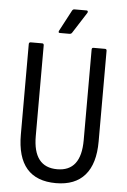

<svg xmlns="http://www.w3.org/2000/svg" viewBox="-57 -873 610 922"><g transform="rotate(5 247.5 -411.5)"><path d="M248 8Q60 8 60 -210V-646Q60 -655 69 -655H124Q132 -655 132 -646V-209Q132 -59 248 -59Q363 -59 363 -209V-646Q363 -655 371 -655H427Q435 -655 435 -646V-209Q435 -102 387.5 -47Q340 8 248 8ZM204 -712Q195 -712 199 -722L253 -824Q257 -831 264 -831H323Q327 -831 328.5 -827.5Q330 -824 327 -819L263 -719Q259 -712 250 -712Z"/></g></svg>

Font: Sofia Sans Cond
Style: Regular
Weight: 400
Width: 3
Designer: Botio Nikoltchev, Ani Petrova
Foundry: lettersoup
Version: Version 4.100; ttfautohint (v1.8.3)